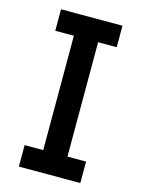

<svg xmlns="http://www.w3.org/2000/svg" viewBox="-111 -788 627 852"><g transform="rotate(15 202.5 -361.5)"><path d="M61.5 -722.7H343.8V-624H258.3V-98.6H343.8V0H61.5V-98.6H147V-624H61.5Z"/></g></svg>

Font: Giphurs Medium
Style: Regular
Weight: 500
Version: Version 0.920; ttfautohint (v1.8.4.7-5d5b)